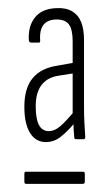

<svg xmlns="http://www.w3.org/2000/svg" viewBox="-20 -681 267 473"><path d="M93 -331Q68 -331 54 -353.5Q40 -376 40 -418Q40 -464 60.5 -488.5Q81 -513 120 -519L159 -526V-579Q159 -608 150 -620.5Q141 -633 120 -633Q75 -633 79 -581Q79 -576 76 -576H57Q52 -576 51 -582Q49 -617 66.5 -638.5Q84 -660 120 -661Q143 -662 158 -653Q173 -644 180 -626.5Q187 -609 187 -582V-415Q187 -396 188 -377.5Q189 -359 190 -344Q190 -338 186 -338H168Q163 -338 163 -342Q162 -353 161.5 -361Q161 -369 161 -375Q146 -357 129.5 -344Q113 -331 93 -331ZM44 -228Q40 -228 40 -234V-253Q40 -258 44 -258H184Q189 -258 189 -253V-234Q189 -228 184 -228ZM100 -358Q115 -358 129 -370.5Q143 -383 159 -402V-500L121 -494Q95 -489 81.5 -470.5Q68 -452 68 -419Q68 -388 76 -373Q84 -358 100 -358Z"/></svg>

Font: Sofia Sans Extra Condensed ExtraLight
Style: Regular
Weight: 250
Designer: Botio Nikoltchev, Ani Petrova
Foundry: lettersoup
Version: Version 4.101